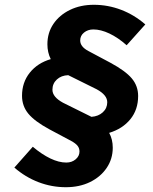

<svg xmlns="http://www.w3.org/2000/svg" viewBox="-20 -731 640 802"><path d="M255 51Q196 51 141 30Q86 9 40 -31L117 -118Q155 -86 190.5 -69Q226 -52 257 -52Q280 -52 296 -65.5Q312 -79 312 -98Q312 -112 304 -122Q296 -132 278 -142L186 -191Q125 -224 98.5 -256Q72 -288 72 -331Q72 -387 104.5 -427.5Q137 -468 192 -484Q178 -512 178 -546Q178 -594 203 -631Q228 -668 272 -689.5Q316 -711 372 -711Q431 -711 486 -690Q541 -669 587 -629L509 -542Q473 -574 437 -591Q401 -608 370 -608Q347 -608 331 -595Q315 -582 315 -562Q315 -536 349 -518L441 -469Q504 -435 530.5 -403.5Q557 -372 557 -330Q557 -273 524.5 -233Q492 -193 436 -176Q451 -149 451 -114Q451 -67 425.5 -29.5Q400 8 356 29.5Q312 51 255 51ZM362 -243Q391 -245 409.5 -262Q428 -279 428 -304Q428 -334 384 -358L265 -417Q236 -416 217.5 -399Q199 -382 199 -356Q199 -326 243 -302Z"/></svg>

Font: Red Hat Mono
Style: Italic
Weight: 400
Italic angle: -12°
Monospace: yes
Designer: Pentagram, MCKL
Foundry: MCKL
Version: Version 1.030